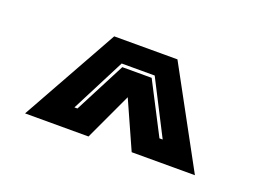

<svg xmlns="http://www.w3.org/2000/svg" viewBox="-50 -811 556 418"><g transform="rotate(20 228.0 -602.0)"><path d="M31 -490 156 -714H302.5L424.5 -490H278L229 -599.5L178 -490ZM127.5 -539H134.5L195.5 -657H263.5L324.5 -539H332L268 -664H191.5Z"/></g></svg>

Font: Tourney Thin ExtraBold
Style: Regular
Weight: 800
Version: Version 1.015